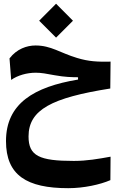

<svg xmlns="http://www.w3.org/2000/svg" viewBox="-20 -673 626 1015"><path d="M340.8 321.8C423.3 321.8 509.8 302.7 563.5 279.3L564.5 155.3C500 167 439.9 177.7 370.1 177.7C188 177.7 130.9 151.4 130.9 48.3C130.9 -93.3 253.9 -156.2 563 -205.1L564.5 -347.2C494.1 -345.7 448.2 -348.1 387.2 -366.7C297.4 -393.6 250 -432.6 168 -432.6C122.1 -432.6 68.8 -414.6 30.3 -364.3L39.1 -250.5C73.2 -274.9 123 -288.6 168.9 -288.6C199.2 -288.6 225.6 -283.2 268.1 -275.4C324.7 -265.1 358.9 -265.1 392.6 -264.6V-252.4C160.2 -213.9 11.7 -126 11.7 72.8C11.7 253.4 121.1 321.8 340.8 321.8ZM276.4 -474.1 365.7 -563.5 276.4 -653.3 187 -563.5Z"/></svg>

Font: Cascadia Mono NF
Style: Bold
Weight: 700
Monospace: yes
Designer: Aaron Bell
Foundry: Saja Typeworks
Version: Version 2404.023